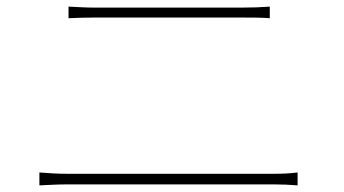

<svg xmlns="http://www.w3.org/2000/svg" viewBox="-20 -643 1040 580"><path d="M187 -623V-588C214 -589 235 -590 266 -590H709C740 -590 769 -590 795 -588V-623C769 -621 741 -620 709 -620H266C235 -620 214 -622 187 -623ZM99 -122V-83C128 -84 150 -86 183 -86H807C831 -86 855 -85 879 -83V-122C855 -119 833 -118 807 -118H183C150 -118 128 -120 99 -122Z"/></svg>

Font: Source Han Sans JP ExtraLight
Style: Regular
Weight: 250
Designer: Ryoko NISHIZUKA 西塚涼子 (kana, bopomofo & ideographs); Paul D. Hunt (Latin, Greek & Cyrillic); Sandoll Communications 산돌커뮤니
Foundry: Adobe
Version: Version 2.001;hotconv 1.0.107;makeotfexe 2.5.65593